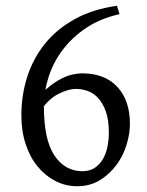

<svg xmlns="http://www.w3.org/2000/svg" viewBox="-20 -630 509 665"><path d="M430 -201Q430 -167 418.5 -129Q407 -91 383.5 -59Q360 -27 326 -6Q292 15 247 15Q207 15 172 -3Q137 -21 110.5 -53Q84 -85 69 -130.5Q54 -176 54 -231Q54 -300 74 -363Q94 -426 134.5 -477Q175 -528 237.5 -563Q300 -598 385 -610L394 -581Q327 -566 278 -533Q229 -500 196.5 -456.5Q164 -413 148 -362.5Q132 -312 132 -262Q132 -146 168.5 -91.5Q205 -37 266 -37Q292 -37 309.5 -49.5Q327 -62 337.5 -81Q348 -100 352.5 -123.5Q357 -147 357 -170Q357 -216 346 -245.5Q335 -275 318.5 -292Q302 -309 282 -315.5Q262 -322 244 -322Q215 -322 180 -303.5Q145 -285 116 -240L110 -287Q129 -313 150.5 -330Q172 -347 192.5 -357.5Q213 -368 231.5 -372Q250 -376 264 -376Q343 -376 386.5 -329Q430 -282 430 -201Z"/></svg>

Font: Kalpurush
Style: Regular
Weight: 400
Designer: Md. Tanbin Islam Siyam
Foundry: Tanbin Islam Siyam
Version: Version 0.258